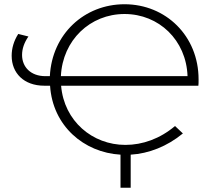

<svg xmlns="http://www.w3.org/2000/svg" viewBox="-20 -725 1002 905"><path d="M567 -659C729 -659 858 -536 864 -366H267C275 -536 405 -659 567 -659ZM548 160H596V4C681 -1 768 -35 842 -96L805 -131C734 -71 652 -42 571 -42C416 -42 282 -154 268 -321H915C916 -327 916 -337 916 -351C916 -556 761 -705 567 -705C378 -705 225 -565 215 -366H194C125 -366 84 -409 84 -466C84 -495 94 -524 114 -553L66 -565C45 -532 35 -497 35 -462C35 -381 92 -321 189 -321H216C228 -132 375 -6 548 4Z"/></svg>

Font: Montserrat Light
Style: Regular
Weight: 300
Designer: Julieta Ulanovsky
Foundry: Julieta Ulanovsky
Version: Version 7.200